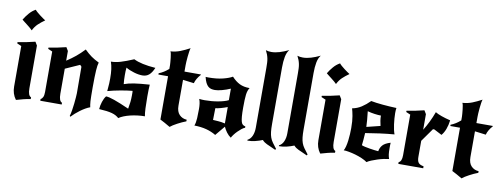

<svg xmlns="http://www.w3.org/2000/svg" viewBox="-68 -1162 4252 1625"><g transform="rotate(10 2058.0 -349.5)"><path d="M198 -455V-88Q198 -25 225 -15V0Q193 5 165 12Q137 19 107 28H102Q68 -18 68 -80V-428L31 -444V-455Q66 -460 107 -468.5Q148 -477 180 -485ZM40 -650Q57 -679 81.5 -707.5Q106 -736 136 -752Q142 -744 154.5 -733Q167 -722 181.5 -711Q196 -700 209.5 -690.5Q223 -681 230 -677Q196 -653 172.5 -630.5Q149 -608 132 -574Q126 -581 113.5 -591.5Q101 -602 87 -613Q73 -624 60 -634Q47 -644 40 -650Z M464 -372Q507 -400 541 -428Q575 -456 611 -494Q628 -478 642 -465.5Q656 -453 670.5 -443Q685 -433 701 -423.5Q717 -414 738 -404Q734 -390 731.5 -374.5Q729 -359 727.5 -335Q726 -311 725 -276Q724 -241 724 -189Q724 -145 724.5 -116.5Q725 -88 726 -70Q727 -52 729 -40.5Q731 -29 733 -19Q713 -12 692.5 0Q672 12 651.5 27Q631 42 613 58Q595 74 581 89L575 83Q581 63 586 33.5Q591 4 594 -25.5Q597 -55 599 -80Q601 -105 601 -116Q601 -173 600.5 -230Q600 -287 600 -344L587 -358L464 -303V-88Q464 -25 491 -15V0H307V-15Q319 -20 326.5 -35.5Q334 -51 334 -79V-428L297 -444V-455Q332 -460 373 -468.5Q414 -477 446 -485L464 -455Z M977 -403Q975 -387 974.5 -372Q974 -357 974 -337Q974 -317 975 -297Q976 -277 978 -261Q997 -268 1017.5 -273Q1038 -278 1063.5 -282Q1089 -286 1121 -289Q1153 -292 1196 -295Q1193 -260 1193 -193Q1193 -136 1195 -91.5Q1197 -47 1202 -24Q1171 -24 1139 -20Q1107 -16 1078 -9Q1049 -2 1024 8Q999 18 982 30Q970 19 955.5 11Q941 3 921 -2.5Q901 -8 874 -11.5Q847 -15 810 -17Q812 -48 822.5 -80.5Q833 -113 849 -133Q872 -133 921 -116Q970 -99 1051 -63Q1057 -95 1060 -121.5Q1063 -148 1063 -177Q1063 -195 1063 -203Q1063 -211 1062 -218Q1018 -214 960 -203.5Q902 -193 851 -179Q855 -222 856 -245.5Q857 -269 857 -288Q857 -333 852.5 -367Q848 -401 838 -430Q876 -430 920 -443Q964 -456 1030 -484Q1093 -452 1218 -443Q1200 -400 1177 -380.5Q1154 -361 1120 -361Q1105 -361 1086 -364Q1067 -367 1047.5 -373Q1028 -379 1009.5 -386.5Q991 -394 977 -403Z M1466 -384V-163Q1466 -111 1491.5 -85Q1517 -59 1555 -57V-43Q1538 -37 1519 -28Q1500 -19 1482 -9.5Q1464 0 1448 10Q1432 20 1423 28Q1400 14 1376 1Q1352 -12 1336 -20V-392H1253V-403Q1297 -420 1336 -455V-487Q1336 -495 1334.5 -512.5Q1333 -530 1331 -548.5Q1329 -567 1326 -582.5Q1323 -598 1319 -603Q1364 -606 1402 -621Q1440 -636 1483 -659Q1479 -649 1476 -628Q1473 -607 1470.5 -583.5Q1468 -560 1467 -538.5Q1466 -517 1466 -508V-455H1607V-451Q1591 -434 1578.5 -413Q1566 -392 1561 -372Z M1775 -94Q1797 -92 1820.5 -91Q1844 -90 1879 -82V-223Q1850 -212 1823 -204.5Q1796 -197 1777 -195ZM2033 -413Q2017 -390 2012.5 -352Q2008 -314 2008 -241Q2008 -193 2010.5 -164.5Q2013 -136 2018 -119.5Q2023 -103 2032 -96.5Q2041 -90 2054 -87V-76Q2040 -71 2024.5 -58.5Q2009 -46 1994 -31Q1979 -16 1967 0Q1955 16 1949 28Q1928 14 1911 -9Q1894 -32 1884 -55L1815 28Q1777 5 1731.5 -7Q1686 -19 1628 -20Q1638 -46 1640 -85.5Q1642 -125 1642 -165Q1642 -189 1639 -210.5Q1636 -232 1629 -249Q1651 -246 1677 -246Q1705 -246 1734.5 -248.5Q1764 -251 1791 -256Q1818 -261 1840.5 -267.5Q1863 -274 1878 -282V-381Q1844 -366 1807 -356Q1770 -346 1746 -346Q1729 -346 1714.5 -349.5Q1700 -353 1688 -363.5Q1676 -374 1666.5 -393Q1657 -412 1650 -442Q1656 -442 1658.5 -441.5Q1661 -441 1673 -441Q1745 -441 1797 -454Q1849 -467 1878 -484Q1911 -448 1946.5 -430.5Q1982 -413 2033 -413Z M2091 21Q2117 8 2130 -22Q2143 -52 2143 -92V-605Q2143 -630 2142 -650Q2141 -670 2137.5 -687Q2134 -704 2128 -720Q2122 -736 2113 -753Q2133 -746 2160 -746Q2193 -746 2229.5 -757Q2266 -768 2308 -788Q2288 -764 2280.5 -724Q2273 -684 2273 -632V-148Q2273 -107 2276 -80Q2279 -53 2286.5 -32Q2294 -11 2308 8.5Q2322 28 2343 55L2337 64Q2310 51 2292 43.5Q2274 36 2261.5 30Q2249 24 2239.5 17.5Q2230 11 2220 0Q2191 12 2157.5 20Q2124 28 2092 28Z M2362 21Q2388 8 2401 -22Q2414 -52 2414 -92V-605Q2414 -630 2413 -650Q2412 -670 2408.5 -687Q2405 -704 2399 -720Q2393 -736 2384 -753Q2404 -746 2431 -746Q2464 -746 2500.5 -757Q2537 -768 2579 -788Q2559 -764 2551.5 -724Q2544 -684 2544 -632V-148Q2544 -107 2547 -80Q2550 -53 2557.5 -32Q2565 -11 2579 8.5Q2593 28 2614 55L2608 64Q2581 51 2563 43.5Q2545 36 2532.5 30Q2520 24 2510.5 17.5Q2501 11 2491 0Q2462 12 2428.5 20Q2395 28 2363 28Z M2813 -455V-88Q2813 -25 2840 -15V0Q2808 5 2780 12Q2752 19 2722 28H2717Q2683 -18 2683 -80V-428L2646 -444V-455Q2681 -460 2722 -468.5Q2763 -477 2795 -485ZM2655 -650Q2672 -679 2696.5 -707.5Q2721 -736 2751 -752Q2757 -744 2769.5 -733Q2782 -722 2796.5 -711Q2811 -700 2824.5 -690.5Q2838 -681 2845 -677Q2811 -653 2787.5 -630.5Q2764 -608 2747 -574Q2741 -581 2728.5 -591.5Q2716 -602 2702 -613Q2688 -624 2675 -634Q2662 -644 2655 -650Z M3116 32Q3097 18 3069 6Q3041 -6 3011.5 -14.5Q2982 -23 2954.5 -28Q2927 -33 2909 -33Q2917 -46 2923 -69.5Q2929 -93 2932.5 -120.5Q2936 -148 2937.5 -177Q2939 -206 2939 -230Q2939 -291 2931.5 -331.5Q2924 -372 2917 -395Q2960 -403 2995.5 -426Q3031 -449 3066 -484Q3107 -476 3167 -470.5Q3227 -465 3286 -463Q3283 -445 3283 -418Q3283 -397 3285 -372.5Q3287 -348 3290 -324Q3293 -300 3298 -278Q3303 -256 3309 -240Q3248 -235 3185 -226.5Q3122 -218 3062 -208Q3061 -179 3058 -151Q3055 -123 3053 -102Q3065 -97 3083.5 -93Q3102 -89 3123 -85.5Q3144 -82 3164 -79.5Q3184 -77 3198 -76Q3203 -107 3222.5 -129Q3242 -151 3289 -165Q3288 -153 3288 -141.5Q3288 -130 3288 -119Q3288 -85 3290.5 -65.5Q3293 -46 3300 -27Q3281 -25 3255 -19.5Q3229 -14 3203 -5.5Q3177 3 3153.5 12.5Q3130 22 3116 32ZM3052 -394Q3057 -352 3059.5 -320Q3062 -288 3063 -261L3180 -290Q3175 -310 3171.5 -332Q3168 -354 3168 -377Q3145 -377 3112.5 -381.5Q3080 -386 3052 -394Z M3541 -321Q3564 -358 3584 -399Q3604 -440 3621 -486Q3640 -474 3675 -461.5Q3710 -449 3752 -439Q3747 -397 3734 -362.5Q3721 -328 3701 -305L3634 -340H3622L3541 -226V-88Q3541 -53 3553.5 -37.5Q3566 -22 3598 -17V0H3384V-15Q3411 -25 3411 -79V-428L3374 -444V-455Q3409 -460 3450 -468.5Q3491 -477 3523 -485L3541 -455Z M3975 -384V-163Q3975 -111 4000.5 -85Q4026 -59 4064 -57V-43Q4047 -37 4028 -28Q4009 -19 3991 -9.5Q3973 0 3957 10Q3941 20 3932 28Q3909 14 3885 1Q3861 -12 3845 -20V-392H3762V-403Q3806 -420 3845 -455V-487Q3845 -495 3843.5 -512.5Q3842 -530 3840 -548.5Q3838 -567 3835 -582.5Q3832 -598 3828 -603Q3873 -606 3911 -621Q3949 -636 3992 -659Q3988 -649 3985 -628Q3982 -607 3979.5 -583.5Q3977 -560 3976 -538.5Q3975 -517 3975 -508V-455H4116V-451Q4100 -434 4087.5 -413Q4075 -392 4070 -372Z"/></g></svg>

Font: New Rocker
Style: Regular
Weight: 400
Designer: Pablo Impallari, Brenda Gallo, Rodrigo Fuenzalida
Foundry: Pablo Impallari, Brenda Gallo, Rodrigo Fuenzalida
Version: Version 1.000; ttfautohint (v0.93) -l 8 -r 50 -G 200 -x 14 -